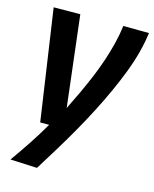

<svg xmlns="http://www.w3.org/2000/svg" viewBox="-114 -622 734 914"><g transform="rotate(15 253.0 -165.0)"><path d="M379 -544 506 -543Q500 -497 487 -446.5Q474 -396 453.5 -342.5Q433 -289 407.5 -233Q382 -177 352.5 -120Q323 -63 290.5 -6Q258 51 224 106.5Q190 162 157 215L25 209Q62 157 96 105.5Q130 54 160 2H116L36 -544L167 -545L220 -97Q242 -141 263 -186Q284 -231 303 -276.5Q322 -322 337 -367Q352 -412 363 -456.5Q374 -501 379 -544Z"/></g></svg>

Font: Georama ExtraCondensed Thin SemiBold
Style: Italic
Weight: 600
Italic angle: -9°
Version: Version 1.001